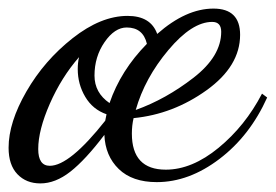

<svg xmlns="http://www.w3.org/2000/svg" viewBox="-46 -380 642 447"><path d="M-26 -36Q-26 -95 15.5 -167Q57 -239 123 -291Q189 -343 251 -343Q305 -343 320 -301Q387 -360 451 -360Q513 -360 513 -299Q513 -226 435 -170Q357 -114 265 -105Q261 -88 261 -69Q261 15 340 15Q401 15 463 -36Q525 -87 564 -162L576 -153Q536 -64 465 -10Q394 44 319 44Q262 44 230.5 13.5Q199 -17 197 -66Q153 -8 118 19.5Q83 47 48 47Q15 47 -5.5 25.5Q-26 4 -26 -36ZM43 -33Q43 6 70 6Q116 6 199 -99L202 -114Q170 -125 152.5 -154.5Q135 -184 135 -219Q135 -234 138 -247Q97 -200 70 -138.5Q43 -77 43 -33ZM174 -204Q174 -164 209 -140Q235 -216 296 -278Q287 -316 249 -316Q221 -316 197.5 -282Q174 -248 174 -204ZM270 -124Q340 -149 404.5 -199Q469 -249 469 -306Q469 -329 448 -329Q401 -329 346 -263.5Q291 -198 270 -124Z"/></svg>

Font: DancingScriptRegular
Style: Regular
Weight: 400
Designer: Pablo Impallari
Foundry: Pablo Impallari. www.impallari.com
Version: Version 1.002